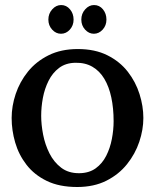

<svg xmlns="http://www.w3.org/2000/svg" viewBox="-20 -733 618 765"><path d="M287.5 12.1Q216.4 12.1 166.5 -12.1Q116.6 -36.3 85.6 -76.5Q54.6 -116.6 40.5 -165.2Q26.4 -213.8 26.4 -262.9Q26.4 -310.2 42.5 -358.6Q58.7 -407 91.3 -447.6Q123.9 -488.1 173.6 -512.8Q223.3 -537.6 290.1 -537.6Q358.3 -537.6 407.8 -512.8Q457.3 -488.1 489 -447.4Q520.7 -406.7 535.9 -358.3Q551.2 -309.9 551.2 -262.9Q551.2 -216.4 535 -168.1Q518.9 -119.9 486.2 -79Q453.6 -38.1 403.9 -13Q354.2 12.1 287.5 12.1ZM295.9 -42.9Q334.8 -43.3 361.2 -62.3Q387.6 -81.4 403.2 -112.2Q418.8 -143 425.7 -179.3Q432.7 -215.6 432.7 -250.1Q432.7 -301.8 423.5 -344.7Q414.4 -387.6 395.7 -419Q377 -450.3 348.2 -467Q319.4 -483.7 280.2 -482.9Q241.7 -482.2 215.4 -462.4Q189.2 -442.6 173.5 -411.1Q157.7 -379.5 150.9 -343.1Q144.1 -306.6 144.1 -271.7Q144.1 -236.5 151.8 -196.7Q159.5 -156.9 177.1 -121.9Q194.7 -86.9 223.9 -64.7Q253 -42.5 295.9 -42.9ZM223 -598.5Q202.8 -598.5 187.8 -615Q172.7 -631.5 172.7 -654.9Q172.7 -678.8 188.1 -695.8Q203.5 -712.9 223.7 -712.9Q244.6 -712.9 258.9 -695.8Q273.2 -678.8 273.2 -654.9Q273.2 -631.5 258.3 -615Q243.5 -598.5 223 -598.5ZM353.9 -598.5Q334.1 -598.5 319 -615Q304 -631.5 304 -654.9Q304 -678.8 319.4 -695.8Q334.8 -712.9 354.6 -712.9Q376.2 -712.9 390.2 -695.8Q404.1 -678.8 404.1 -654.9Q404.1 -631.5 389.1 -615Q374 -598.5 353.9 -598.5Z"/></svg>

Font: Parastoo
Style: Regular
Weight: 400
Foundry: Saber Rastikerdar (saber.rastikerdar@gmail.com)
Version: Version 3.000